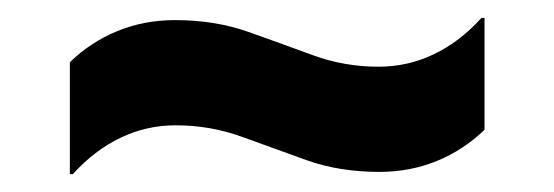

<svg xmlns="http://www.w3.org/2000/svg" viewBox="-20 -444 615 213"><path d="M60.8 -250.8H57.5V-375Q80.8 -397.5 110.4 -409.6Q140 -421.7 174.2 -421.7Q218.3 -421.7 255 -408.8Q291.7 -395.8 326.7 -382.9Q361.7 -370 400 -370Q432.5 -370 461.2 -383.8Q490 -397.5 514.2 -424.2H517.5V-300Q494.2 -277.5 464.6 -265.4Q435 -253.3 400.8 -253.3Q356.7 -253.3 320.4 -266.2Q284.2 -279.2 248.8 -292.1Q213.3 -305 175 -305Q142.5 -305 113.8 -291.2Q85 -277.5 60.8 -250.8Z"/></svg>

Font: Funnel Display
Style: Bold
Weight: 700
Designer: NORD ID, Kristian Moeller
Foundry: Dicotype
Version: Version 1.000